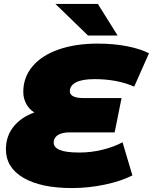

<svg xmlns="http://www.w3.org/2000/svg" viewBox="-20 -937 775 973"><path d="M334 -475Q334 -440 404 -440H596L561 -266H330Q295 -266 273.5 -252.5Q252 -239 252 -215Q252 -190 283 -177Q314 -164 383 -164Q441 -164 498.5 -178Q556 -192 601 -216L651 -48Q594 -19 511.5 -1.5Q429 16 345 16Q187 16 98.5 -36Q10 -88 10 -180Q10 -247 48.5 -295Q87 -343 154 -367Q126 -385 112 -412.5Q98 -440 98 -471Q98 -545 144.5 -600.5Q191 -656 276.5 -686Q362 -716 475 -716Q555 -716 622.5 -703Q690 -690 735 -667L660 -498Q574 -536 459 -536Q396 -536 365 -519.5Q334 -503 334 -475ZM261 -917H476L576 -757H426Z"/></svg>

Font: Montserrat Alternates Black
Style: Italic
Weight: 900
Italic angle: -11.3°
Designer: Julieta Ulanovsky
Foundry: Julieta Ulanovsky
Version: Version 7.200